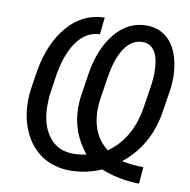

<svg xmlns="http://www.w3.org/2000/svg" viewBox="-82 -802 887 897"><g transform="rotate(10 362.0 -354.0)"><path d="M642.1 -64.9C604.5 -65.4 570.3 -69.3 539.6 -75.7C620.1 -139.6 669.4 -227.1 686.5 -336.9L704.1 -450.2C706.1 -466.3 707 -483.4 707 -501C707 -503.9 707 -506.3 707 -508.8C706.5 -547.4 699.7 -583.5 687 -616.2C661.6 -681.6 612.8 -717.8 547.9 -719.7C545.9 -719.7 543.9 -719.7 542 -719.7C483.9 -719.7 434.6 -694.8 394 -645.5C353.5 -596.2 326.7 -530.8 314 -449.2L297.4 -341.3C294.9 -323.2 293.9 -306.2 293.9 -289.1C293.9 -209.5 319.3 -139.2 370.6 -77.1C348.6 -72.8 329.1 -70.3 311.5 -70.3C309.6 -70.3 307.1 -70.3 305.2 -70.3C256.8 -70.8 218.8 -89.8 191.4 -126.5C164.1 -163.1 150.4 -211.4 150.4 -271.5L151.9 -313.5L165.5 -408.2C176.3 -480 196.3 -536.6 225.1 -577.6C253.9 -618.7 290.5 -640.1 334.5 -641.6L343.3 -722.2C274.4 -720.7 216.3 -692.9 169.4 -638.7C122.1 -584.5 90.8 -511.2 74.7 -419.4L62.5 -339.4C59.1 -317.9 57.6 -296.9 57.6 -276.4C57.6 -266.6 58.1 -257.3 58.6 -247.6C62 -197.3 74.7 -152.8 95.7 -113.8C138.2 -35.6 210.4 7.8 302.2 9.8C303.7 9.8 305.2 9.8 306.6 9.8C356.9 9.8 406.7 -0.5 455.6 -21.5C508.8 1 568.4 12.7 635.3 14.2ZM385.3 -276.4C385.3 -281.7 384.8 -286.6 384.8 -292C384.8 -309.6 386.2 -326.2 388.7 -342.8L405.3 -450.2C424.8 -575.7 472.7 -640.6 537.1 -640.6C538.6 -640.6 539.6 -640.6 541 -640.6C587.4 -638.2 612.8 -600.1 616.2 -526.4C616.7 -520.5 616.7 -514.6 616.7 -508.8C616.7 -487.8 614.7 -466.3 611.3 -443.8L595.7 -343.3C579.6 -240.2 536.1 -164.1 464.8 -113.8C415 -152.3 388.7 -206.5 385.3 -276.4Z"/></g></svg>

Font: Roboto
Style: Italic
Weight: 400
Italic angle: -12°
Designer: Google
Version: Version 2.137; 2017